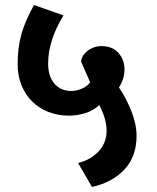

<svg xmlns="http://www.w3.org/2000/svg" viewBox="-20 -672 622 762"><path d="M290 -25Q341 -38 372 -72Q403 -106 403 -152Q403 -200 374 -255Q351 -233 318.5 -223Q286 -213 254 -213Q209 -213 171.5 -228Q134 -243 107 -270Q80 -297 65 -334.5Q50 -372 50 -417Q50 -483 65 -536.5Q80 -590 115 -652L232 -611Q203 -564 187 -515.5Q171 -467 171 -420Q171 -369 196 -340Q221 -311 263 -311Q282 -311 302.5 -319Q323 -327 338 -345L302 -427Q302 -437 308 -448Q314 -459 324.5 -468Q335 -477 350 -483Q365 -489 383 -489Q426 -489 450 -462Q474 -435 474 -397Q474 -374 467 -355Q460 -336 452 -325Q466 -305 478.5 -281Q491 -257 501 -232Q511 -207 516.5 -181.5Q522 -156 522 -133Q522 -51 474 0.5Q426 52 345 70Z"/></svg>

Font: Ek Mukta
Style: Bold
Weight: 700
Designer: Girish Dalvi and Yashodeep Gholap
Foundry: Ek Type
Version: Version 2.538;PS 1.002;hotconv 16.6.51;makeotf.lib2.5.65220;